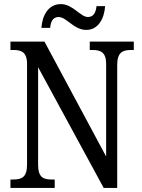

<svg xmlns="http://www.w3.org/2000/svg" viewBox="-20 -917 695 937"><path d="M401 -771C460 -771 489 -827 493 -887H451C448 -860 439 -834 409 -834C372 -834 336 -897 277 -897C215 -897 186 -840 182 -781H225C227 -808 236 -834 266 -834C305 -834 340 -771 401 -771ZM31 0H247V-41H232C193 -41 166 -50 166 -113V-589L486 0H552V-601C552 -662 580 -673 618 -673H633V-714H418V-673H431C470 -673 498 -663 498 -605V-153L197 -714H31V-673H45C83 -673 112 -664 112 -605V-113C112 -50 84 -41 43 -41H31Z"/></svg>

Font: Noto Serif Ethiopic Cn
Style: Regular
Weight: 400
Width: 3
Designer: Monotype Design Team
Foundry: Monotype Imaging Inc.
Version: Version 2.102